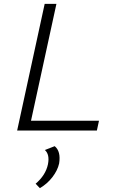

<svg xmlns="http://www.w3.org/2000/svg" viewBox="-20 -678 598 997"><path d="M141 -51H494L483 0H69L212 -658H273ZM264 81Q297 108 287 171Q279 207 252 242Q225 277 187 299L165 276Q217 232 229 175Q239 124 213 101Z"/></svg>

Font: EauTestInfant Semilight
Style: Italic
Weight: 300
Italic angle: -12°
Designer: Christian Thalmann (Catharsis Fonts)
Version: Version 0.001;PS 000.001;hotconv 1.0.88;makeotf.lib2.5.64775